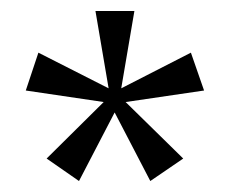

<svg xmlns="http://www.w3.org/2000/svg" viewBox="-20 -760 419 350"><path d="M65 -471 169 -574 27 -595 50 -664 178 -599 154 -740H225L201 -599L328 -664L352 -595L209 -574L314 -471L254 -430L189 -555L124 -430Z"/></svg>

Font: Spectral SC SemiBold
Style: Regular
Weight: 600
Designer: Jean-Baptiste Levee
Foundry: Production Type
Version: Version 2.001